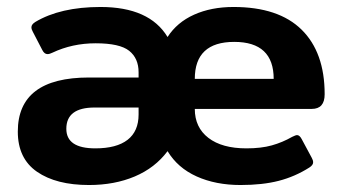

<svg xmlns="http://www.w3.org/2000/svg" viewBox="-20 -515 981 550"><path d="M31 -138Q31 -293 235 -293H377V-308Q377 -348 350 -369.5Q323 -391 254 -391Q187 -391 130 -364Q122 -360 116 -360Q107 -360 101 -372L74 -424Q70 -431 70 -437Q70 -445 81 -452Q153 -495 268 -495Q408 -495 460 -409Q487 -451 536 -473Q585 -495 649 -495Q778 -495 844 -430Q910 -365 910 -245Q910 -203 873 -203H538Q538 -150 577 -120Q616 -90 686 -90Q728 -90 758.5 -98.5Q789 -107 817 -123Q827 -128 831 -128Q838 -128 844 -117L873 -63Q877 -56 877 -50Q877 -42 866 -35Q825 -9 778.5 3Q732 15 669 15Q598 15 543.5 -9.5Q489 -34 460 -82Q424 -34 366 -9.5Q308 15 235 15Q141 15 86 -23Q31 -61 31 -138ZM764 -289Q764 -395 651 -395Q538 -395 538 -289ZM377 -187V-207H251Q170 -207 170 -146Q170 -90 253 -90Q314 -90 345.5 -114.5Q377 -139 377 -187Z"/></svg>

Font: Mitr Medium
Style: Regular
Weight: 500
Designer: Thanarat Vachiruckul
Foundry: Cadson Demak
Version: Version 1.002